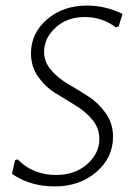

<svg xmlns="http://www.w3.org/2000/svg" viewBox="-20 -663 477 688"><path d="M291 -643Q359 -643 419 -613L405 -568L395 -565Q346 -602 284 -602Q220 -602 179 -564Q138 -526 138 -477Q138 -441 163.5 -411.5Q189 -382 225.5 -361Q262 -340 298 -316.5Q334 -293 359.5 -256.5Q385 -220 385 -173Q385 -98 325 -46.5Q265 5 176 5Q88 5 23 -40L34 -89L43 -92Q98 -36 181 -36Q248 -36 292 -74.5Q336 -113 336 -165Q336 -204 311 -234Q286 -264 250 -285.5Q214 -307 177.5 -330Q141 -353 116 -389Q91 -425 91 -472Q91 -544 148.5 -593.5Q206 -643 291 -643Z"/></svg>

Font: Alegreya Sans Light
Style: Italic
Weight: 300
Italic angle: -7°
Designer: Juan Pablo del Peral
Foundry: Huerta Tipografica
Version: Version 2.007